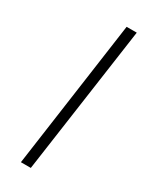

<svg xmlns="http://www.w3.org/2000/svg" viewBox="-182 -728 613 772"><g transform="rotate(30 125.0 -342.0)"><path d="M208 -684 111 0H65L161 -684Z"/></g></svg>

Font: Fira Sans Condensed ExtraLight
Style: Italic
Weight: 275
Width: 3
Italic angle: -8°
Designer: Carrois Corporate & Edenspiekermann AG
Foundry: Carrois Corporate GbR & Edenspiekermann AG
Version: Version 4.203